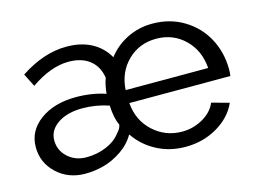

<svg xmlns="http://www.w3.org/2000/svg" viewBox="-79 -667 1090 813"><g transform="rotate(-15 466.5 -260.5)"><path d="M29.8 -152.8Q29.8 -224.1 91.1 -269Q152.3 -314 249 -314Q316.9 -314 377.9 -293.9Q381.8 -334.5 392.1 -359.9Q384.8 -410.6 349.6 -438.7Q314.5 -466.8 256.8 -466.8Q179.2 -466.8 90.8 -405.8L62 -462.9Q164.6 -530.8 265.1 -530.8Q328.1 -530.8 374.3 -506.1Q420.4 -481.4 445.8 -436Q479.5 -480 530.3 -505.4Q581.1 -530.8 641.1 -530.8Q718.3 -530.8 779.1 -493.9Q839.8 -457 872.6 -396Q905.3 -335 905.8 -261.2Q905.8 -242.7 903.8 -231H460.9Q466.8 -154.3 520 -105.2Q573.2 -56.2 647 -56.2Q695.3 -56.2 737.5 -80.3Q779.8 -104.5 795.9 -143.1L872.1 -122.1Q846.2 -63.5 783.9 -26.9Q721.7 9.8 644 9.8Q574.7 9.8 517.8 -20.5Q460.9 -50.8 425.8 -103Q404.3 -64.9 365.7 -38.6Q327.1 -12.2 286.4 -1.2Q245.6 9.8 204.1 9.8Q130.4 9.8 80.1 -37.1Q29.8 -84 29.8 -152.8ZM821.8 -288.1Q815.9 -366.2 765.1 -415.5Q714.4 -464.8 640.1 -464.8Q565.9 -464.8 515.1 -415Q464.4 -365.2 460 -288.1ZM377 -120.1Q394.5 -137.7 396 -154.8Q380.4 -186 377.9 -242.2Q321.8 -261.2 262.2 -261.2Q196.3 -261.2 154.5 -233.2Q112.8 -205.1 112.8 -160.2Q112.8 -116.2 145.8 -86.2Q178.7 -56.2 227.1 -56.2Q274.4 -56.2 314.9 -73.5Q355.5 -90.8 377 -120.1Z"/></g></svg>

Font: Rawline Medium
Style: Regular
Weight: 500
Designer: Matt McInerney, Pablo Impallari, Rodrigo Fuenzalida
Foundry: Matt McInerney, Pablo Impallari, Rodrigo Fuenzalida
Version: Version 4.020;PS 004.020;hotconv 1.0.88;makeotf.lib2.5.64775